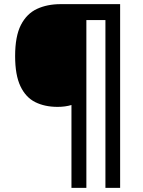

<svg xmlns="http://www.w3.org/2000/svg" viewBox="-20 -780 690 927"><path d="M560 127H489V-683H397V127H325V-273Q295 -264 258 -264Q196 -264 150 -287Q104 -310 78.5 -364Q53 -418 53 -509Q53 -605 81 -659.5Q109 -714 158.5 -737Q208 -760 273 -760H560Z"/></svg>

Font: Noto Sans Meetei Mayek SemiBold
Style: Regular
Weight: 600
Designer: Monotype Design Team and Neelakash Kshetrimayum
Foundry: Monotype Imaging Inc.
Version: Version 2.002; ttfautohint (v1.8.4.7-5d5b)